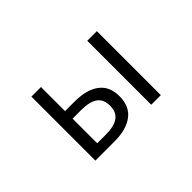

<svg xmlns="http://www.w3.org/2000/svg" viewBox="-73 -843 1146 1146"><g transform="rotate(-45 500.0 -270.0)"><path d="M224.6 0V-540H305.7V-336.9H386.7Q486.3 -336.9 542.5 -295.4Q598.6 -253.9 598.6 -169.9Q598.6 -85 542.5 -42.5Q486.3 0 386.7 0ZM305.7 -65.4H377Q449.2 -65.4 483.9 -90.8Q518.6 -116.2 518.6 -169.9Q518.6 -223.6 483.9 -248.5Q449.2 -273.4 377 -273.4H305.7ZM696.3 0V-540H777.3V0Z"/></g></svg>

Font: Gen Shin Gothic Monospace Normal
Style: Regular
Weight: 350
Designer: [Source Han Sans]
Ryoko NISHIZUKA  (kana & ideographs); Paul D. Hunt (Latin, Greek & Cyrillic); Wenlong ZHANG  (bopomofo
Version: Version 1.002.20150607